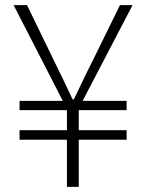

<svg xmlns="http://www.w3.org/2000/svg" viewBox="-20 -726 568 746"><path d="M240 0V-183H56V-220H240V-298H56V-334H224L33 -706H85L189 -492Q207 -455 225 -418Q243 -381 262 -340H267Q287 -381 304.5 -418Q322 -455 341 -492L446 -706H495L301 -334H472V-298H286V-220H472V-183H286V0Z"/></svg>

Font: Noto Sans KR Thin ExtraLight
Style: Regular
Weight: 250
Version: Version 2.004-H2;hotconv 1.0.118;makeotfexe 2.5.65603